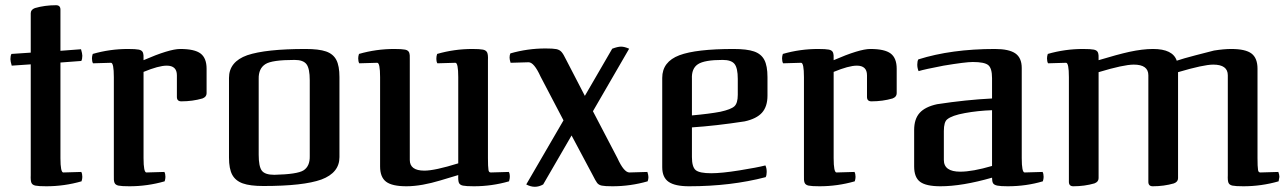

<svg xmlns="http://www.w3.org/2000/svg" viewBox="-20 -702 4938 737"><path d="M296 -23Q296 -35 292 -42L223 -40Q212 -40 212 -95V-462L292 -468Q296 -475 296 -488Q296 -496 291 -513L212 -507V-665Q212 -682 195 -682Q152 -682 114 -671Q98 -665 98 -651V-500L24 -495Q20 -488 20 -475Q20 -467 25 -450L98 -455V-30Q97 -9 100.5 -0.5Q104 8 116 10.5Q128 13 158 13Q227 13 293 -6Q296 -15 296 -23Z M417 -406V-30Q416 -9 419.5 -0.5Q423 8 435 10.5Q447 13 477 13Q546 13 612 -6Q615 -15 615 -23Q615 -35 611 -42L542 -40Q531 -40 531 -95V-426Q589 -450 620 -450Q659 -450 659 -413V-330Q659 -313 676 -313Q719 -313 757 -324Q773 -330 773 -344V-438Q773 -479 750 -496.5Q727 -514 672 -514Q630 -514 531 -471Q532 -492 528.5 -500.5Q525 -509 513 -511.5Q501 -514 471 -514Q402 -514 336 -495Q333 -486 333 -478Q333 -466 337 -459L406 -461Q417 -461 417 -406Z M1153 -514Q1000 -514 929 -490Q859 -465 859 -403V-97Q859 -54 871.5 -31Q884 -8 912 2Q940 12 991 12Q1145 12 1214 -13Q1283 -39 1283 -99V-406Q1283 -449 1271 -472Q1259 -495 1231.5 -504.5Q1204 -514 1153 -514ZM1145 -48Q1121 -33 1033 -31Q997 -31 985 -47Q973 -63 973 -108V-399Q972 -439 999 -456Q1024 -472 1111 -472Q1144 -472 1156.5 -455.5Q1169 -439 1169 -394V-103Q1170 -64 1145 -48Z M1937 -23Q1937 -37 1933 -42L1864 -40Q1856 -40 1855 -50Q1853 -62 1853 -95V-471Q1854 -492 1850 -500.5Q1846 -509 1834 -511.5Q1822 -514 1793 -514Q1724 -514 1658 -495Q1655 -486 1655 -478Q1655 -464 1659 -459L1728 -461Q1739 -461 1739 -406V-75Q1649 -47 1609 -47Q1553 -47 1553 -88V-471Q1554 -492 1550.5 -500.5Q1547 -509 1535 -511.5Q1523 -514 1493 -514Q1424 -514 1358 -495Q1355 -486 1355 -478Q1355 -466 1359 -459L1428 -461Q1439 -461 1439 -406V-63Q1439 -22 1462 -4.5Q1485 13 1540 13Q1569 13 1603 7Q1636 1 1669 -9L1739 -30Q1738 -9 1741.5 -0.5Q1745 8 1757 10.5Q1769 13 1799 13Q1868 13 1934 -6Q1937 -17 1937 -23Z M2364 -523Q2351 -523 2330 -515L2225 -334L2153 -473Q2143 -494 2135.5 -502.5Q2128 -511 2115.5 -513.5Q2103 -516 2074 -516Q2005 -516 1939 -497Q1936 -490 1936 -481Q1936 -473 1940 -461L2009 -463Q2030 -463 2055 -408L2143 -240L2000 6Q2017 15 2033 15Q2049 15 2065 6L2174 -182L2255 -30Q2266 -8 2272 0Q2278 8 2290 10.5Q2302 13 2331 13Q2400 13 2466 -6Q2469 -14 2469 -22Q2469 -30 2465 -42L2396 -40Q2375 -40 2350 -95L2256 -275L2395 -515Q2377 -523 2364 -523Z M2710 -37Q2665 -37 2650.5 -49Q2636 -61 2636 -99V-213Q2727 -219 2838 -236Q2884 -246 2905 -269.5Q2926 -293 2926 -335V-406Q2926 -449 2914 -472Q2902 -495 2874.5 -504.5Q2847 -514 2796 -514Q2652 -514 2588 -490Q2522 -465 2522 -403V-60Q2522 -21 2546.5 -4Q2571 13 2625 13Q2785 13 2919 -22Q2923 -29 2923 -42Q2923 -57 2918 -67Q2887 -59 2818.5 -48Q2750 -37 2710 -37ZM2754 -472Q2787 -472 2799.5 -456.5Q2812 -441 2812 -399V-338Q2812 -306 2799 -294Q2786 -282 2745 -273Q2703 -265 2636 -259V-399Q2634 -439 2659 -455.5Q2684 -472 2754 -472Z M3066 -406V-30Q3065 -9 3068.5 -0.5Q3072 8 3084 10.5Q3096 13 3126 13Q3195 13 3261 -6Q3264 -15 3264 -23Q3264 -35 3260 -42L3191 -40Q3180 -40 3180 -95V-426Q3238 -450 3269 -450Q3308 -450 3308 -413V-330Q3308 -313 3325 -313Q3368 -313 3406 -324Q3422 -330 3422 -344V-438Q3422 -479 3399 -496.5Q3376 -514 3321 -514Q3279 -514 3180 -471Q3181 -492 3177.5 -500.5Q3174 -509 3162 -511.5Q3150 -514 3120 -514Q3051 -514 2985 -495Q2982 -486 2982 -478Q2982 -466 2986 -459L3055 -461Q3066 -461 3066 -406Z M3986 -23Q3986 -35 3982 -42L3913 -40Q3902 -40 3902 -95V-441Q3902 -480 3877.5 -497Q3853 -514 3799 -514Q3632 -514 3505 -474Q3501 -467 3501 -454Q3501 -441 3506 -429Q3529 -436 3602 -450Q3686 -464 3714 -464Q3759 -464 3773.5 -452Q3788 -440 3788 -402V-324Q3688 -319 3577 -302Q3531 -292 3510 -268.5Q3489 -245 3489 -203V-63Q3489 -21 3512 -4Q3535 13 3590 13Q3673 13 3788 -20Q3788 -5 3792 1.5Q3796 8 3808.5 10.5Q3821 13 3848 13Q3919 13 3983 -6Q3986 -15 3986 -23ZM3666 -43Q3603 -43 3603 -88V-199Q3603 -234 3616 -244Q3634 -259 3684 -268Q3733 -277 3788 -279V-65Q3713 -43 3666 -43Z M4332 -454Q4388 -454 4388 -413V-4Q4388 13 4405 13Q4448 13 4486 2Q4502 -4 4502 -18V-425Q4600 -454 4637 -454Q4693 -454 4693 -413V-30Q4692 -9 4695.5 -0.5Q4699 8 4711 10.5Q4723 13 4753 13Q4822 13 4888 -6L4889 -12Q4891 -20 4891 -23Q4891 -31 4887 -42L4818 -40Q4810 -40 4809 -50Q4807 -62 4807 -95V-438Q4807 -479 4784 -496.5Q4761 -514 4706 -514Q4678 -514 4640 -508Q4628 -505 4570 -490Q4520 -477 4497 -469Q4482 -514 4406 -514Q4366 -514 4315 -503Q4270 -493 4197 -471Q4198 -492 4194.5 -500.5Q4191 -509 4179 -511.5Q4167 -514 4137 -514Q4068 -514 4002 -495Q3999 -486 3999 -478Q3999 -466 4003 -459L4072 -461Q4083 -461 4083 -406V-4Q4083 13 4100 13Q4143 13 4181 2Q4197 -4 4197 -18V-425Q4293 -454 4332 -454Z"/></svg>

Font: Federant
Style: Regular
Weight: 400
Designer: Olexa M. Volochay, Alexei Vanyashin, Otto Ludwig Naegele
Foundry: Cyreal (www.cyreal.org)
Version: Version 1.011; ttfautohint (v1.4.1)